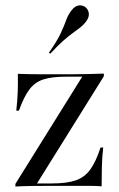

<svg xmlns="http://www.w3.org/2000/svg" viewBox="-20 -682 436 702"><path d="M36.3 0V-9.7L280.6 -401.6H219.4Q169.4 -401.6 138.3 -391.5Q107.3 -381.5 87.1 -354.4Q66.9 -327.4 49.2 -277.4H39.5Q43.5 -312.1 44.8 -345.6Q46 -379 45.2 -412.1Q64.5 -411.3 85.9 -410.9Q107.3 -410.5 126.6 -410.5H219.4H244.4Q272.6 -410.5 302.4 -411.3Q332.3 -412.1 359.7 -412.9V-403.2L115.3 -11.3H169.4Q223.4 -11.3 256 -22.2Q288.7 -33.1 309.7 -61.7Q330.6 -90.3 347.6 -142.7H357.3Q353.2 -105.6 352.4 -70.2Q351.6 -34.7 351.6 -0.8Q332.3 -2.4 310.9 -2.4Q289.5 -2.4 270.2 -2.4H169.4H150.8Q122.6 -2.4 92.7 -2Q62.9 -1.6 36.3 0ZM163.7 -485.5 158.9 -489.5Q189.5 -533.1 202.4 -561.3Q215.3 -589.5 222.2 -608.9Q229 -628.2 241.1 -643.5Q254 -660.5 268.1 -662.1Q282.3 -663.7 292.7 -655.6Q303.2 -646.8 304.8 -632.7Q306.5 -618.5 293.5 -601.6Q284.7 -590.3 273.4 -581.5Q262.1 -572.6 246.8 -561.7Q231.5 -550.8 211.3 -533.1Q191.1 -515.3 163.7 -485.5Z"/></svg>

Font: Playfair 144pt SemiCondensed Light
Style: Regular
Weight: 300
Width: 4
Designer: Claus Eggers Sørensen
Foundry: Claus Eggers Sørensen
Version: Version 2.203